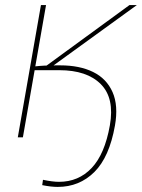

<svg xmlns="http://www.w3.org/2000/svg" viewBox="-20 -540 558 755"><path d="M146 188 149 167Q187 175 212 175Q289 175 340.5 120.5Q392 66 412 -47Q431 -154 376.5 -209Q322 -264 213 -264H116L118 -279Q153 -283 199 -283H217Q293 -283 346 -257Q399 -231 422.5 -178Q446 -125 432 -46Q410 78 351 136.5Q292 195 207 195Q181 195 146 188ZM141 -520H161L70 0H50ZM152 -274 489 -520H518L166 -265Z"/></svg>

Font: Fixel Italic Variable Display Thin
Style: Italic
Weight: 100
Italic angle: -10°
Designer: AlfaBravo + MacPaw
Foundry: Kyrylo Tkachov, Marchela Mozhyna, Serhii Makarenko, Maria Weinstein, Zakhar Kryvoshyya
Version: Version 1.210;Glyphs 3.2 (3217)